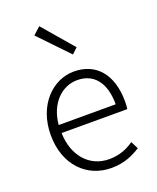

<svg xmlns="http://www.w3.org/2000/svg" viewBox="-155 -933 849 1038"><g transform="rotate(-20 269.0 -414.0)"><path d="M304 13C381 13 431 -12 474 -39L452 -82C412 -54 367 -36 310 -36C195 -36 118 -127 115 -257H493C495 -270 496 -284 496 -299C496 -455 419 -547 290 -547C169 -547 56 -439 56 -266C56 -91 167 13 304 13ZM115 -303C126 -425 204 -497 291 -497C384 -497 443 -432 443 -303ZM318 -635 350 -665 199 -841 157 -803Z"/></g></svg>

Font: Noto Sans CJK KR Light
Style: Regular
Weight: 300
Designer: Ryoko NISHIZUKA (kana & ideographs); Paul D. Hunt (Latin, Greek & Cyrillic); Wenlong ZHANG (bopomofo); Sandoll Communica
Foundry: Adobe Systems Incorporated
Version: Version 1.004;PS 1.004;hotconv 1.0.82;makeotf.lib2.5.63406